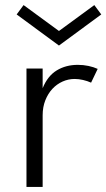

<svg xmlns="http://www.w3.org/2000/svg" viewBox="-20 -735 418 755"><path d="M84.1 0V-465.5H147.7V-388.2Q167.3 -436.4 203.2 -458.2Q239.1 -480 285.9 -480Q307.7 -480 328 -475.7Q348.2 -471.4 364.1 -464.1L338.2 -410Q324.1 -416.4 306.8 -420.5Q289.5 -424.5 273.6 -424.5Q248.6 -424.5 225.9 -414.3Q203.2 -404.1 185.9 -385.5Q168.6 -366.8 158.2 -340.5Q147.7 -314.1 147.7 -281.4V0ZM211.8 -555.9 45.5 -678.2 72.7 -715 211.8 -613.2 350.9 -715 378.2 -678.2Z"/></svg>

Font: Spartan
Style: Regular
Weight: 400
Designer: Matt Bailey, Mirko Velimirovic
Foundry: Matt Bailey
Version: Version 1.005